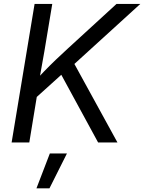

<svg xmlns="http://www.w3.org/2000/svg" viewBox="-20 -748 757 1008"><path d="M138.7 -208 150.9 -309.1Q181.6 -342.3 211.7 -373.3Q241.7 -404.3 272.5 -433.8Q303.2 -463.4 335 -492.2L591.8 -727.5H716.8L351.1 -394.5L345.7 -395ZM41 0 161.6 -727.5H254.4L212.9 -478L185.1 -321.8L179.2 -276.4L133.8 0ZM495.1 0 293.5 -370.6 354 -442.4 596.7 0ZM171.4 240.7 241.7 57.6H331.5L239.7 240.7Z"/></svg>

Font: Inter 16pt
Style: Italic
Weight: 400
Italic angle: -9.3988°
Version: Version 4.001;git-66647c0bb